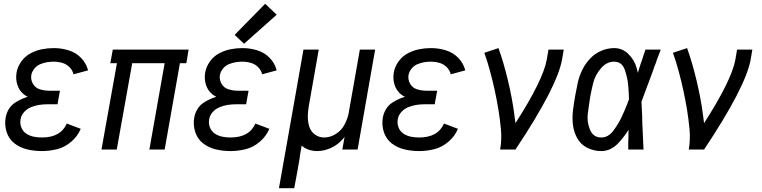

<svg xmlns="http://www.w3.org/2000/svg" viewBox="-20 -793 4040 1018"><path d="M202 8Q162 8 124 -1Q86 -10 56.5 -33Q27 -56 15 -93.5Q3 -131 10 -170Q14 -193 26.5 -214Q39 -235 59.5 -248.5Q80 -262 102 -271Q114 -276 127 -280Q116 -285 107 -292Q82 -312 72 -343.5Q62 -375 68 -409Q73 -439 93 -467Q113 -495 142.5 -510.5Q172 -526 203 -532Q234 -538 265 -538Q306 -538 344.5 -526Q383 -514 410 -486Q437 -458 447 -420L370 -399Q365 -420 349 -436.5Q333 -453 310.5 -459.5Q288 -466 265 -466Q247 -466 229 -463Q211 -460 193 -452.5Q175 -445 162.5 -429.5Q150 -414 146 -396Q142 -371 154.5 -349Q167 -327 191 -319.5Q215 -312 241 -312H298L288 -258L285 -240H228Q207 -240 186 -236.5Q165 -233 144 -224.5Q123 -216 107.5 -198.5Q92 -181 89 -160Q85 -138 93 -117.5Q101 -97 118.5 -85Q136 -73 157.5 -68.5Q179 -64 202 -64Q302 -64 334 -138L408 -110Q392 -71 357.5 -41.5Q323 -12 282.5 -2Q242 8 202 8Z M518 0 600 -458H565L578 -530H980L968 -458H934L853 0H772L853 -458H681L599 0Z M1202 8Q1162 8 1124 -1Q1086 -10 1056.5 -33Q1027 -56 1015 -93.5Q1003 -131 1010 -170Q1014 -193 1026.5 -214Q1039 -235 1059.5 -248.5Q1080 -262 1102 -271Q1114 -276 1127 -280Q1116 -285 1107 -292Q1082 -312 1072 -343.5Q1062 -375 1068 -409Q1073 -439 1093 -467Q1113 -495 1142.5 -510.5Q1172 -526 1203 -532Q1234 -538 1265 -538Q1306 -538 1344.5 -526Q1383 -514 1410 -486Q1437 -458 1447 -420L1370 -399Q1365 -420 1349 -436.5Q1333 -453 1310.5 -459.5Q1288 -466 1265 -466Q1247 -466 1229 -463Q1211 -460 1193 -452.5Q1175 -445 1162.5 -429.5Q1150 -414 1146 -396Q1142 -371 1154.5 -349Q1167 -327 1191 -319.5Q1215 -312 1241 -312H1298L1288 -258L1285 -240H1228Q1207 -240 1186 -236.5Q1165 -233 1144 -224.5Q1123 -216 1107.5 -198.5Q1092 -181 1089 -160Q1085 -138 1093 -117.5Q1101 -97 1118.5 -85Q1136 -73 1157.5 -68.5Q1179 -64 1202 -64Q1302 -64 1334 -138L1408 -110Q1392 -71 1357.5 -41.5Q1323 -12 1282.5 -2Q1242 8 1202 8ZM1274 -561 1224 -608 1386 -773 1447 -715Z M1459 205 1538 -241 1589 -530H1670L1617 -229Q1612 -201 1612 -173.5Q1612 -146 1620 -121Q1628 -96 1649.5 -80Q1671 -64 1699 -64Q1732 -64 1762.5 -84Q1793 -104 1808 -135Q1823 -164 1829 -194L1830 -199V-201L1888 -530H1969L1876 0H1795L1807 -67Q1802 -61 1797 -55Q1771 -25 1734.5 -8.5Q1698 8 1661 8Q1628 8 1599 -7Q1588 -13 1579 -21L1578 -15L1577 -5L1575 4L1570 34L1569 44L1566 63L1564 73L1559 103L1540 205Z M2202 8Q2162 8 2124 -1Q2086 -10 2056.5 -33Q2027 -56 2015 -93.5Q2003 -131 2010 -170Q2014 -193 2026.5 -214Q2039 -235 2059.5 -248.5Q2080 -262 2102 -271Q2114 -276 2127 -280Q2116 -285 2107 -292Q2082 -312 2072 -343.5Q2062 -375 2068 -409Q2073 -439 2093 -467Q2113 -495 2142.5 -510.5Q2172 -526 2203 -532Q2234 -538 2265 -538Q2306 -538 2344.5 -526Q2383 -514 2410 -486Q2437 -458 2447 -420L2370 -399Q2365 -420 2349 -436.5Q2333 -453 2310.5 -459.5Q2288 -466 2265 -466Q2247 -466 2229 -463Q2211 -460 2193 -452.5Q2175 -445 2162.5 -429.5Q2150 -414 2146 -396Q2142 -371 2154.5 -349Q2167 -327 2191 -319.5Q2215 -312 2241 -312H2298L2288 -258L2285 -240H2228Q2207 -240 2186 -236.5Q2165 -233 2144 -224.5Q2123 -216 2107.5 -198.5Q2092 -181 2089 -160Q2085 -138 2093 -117.5Q2101 -97 2118.5 -85Q2136 -73 2157.5 -68.5Q2179 -64 2202 -64Q2302 -64 2334 -138L2408 -110Q2392 -71 2357.5 -41.5Q2323 -12 2282.5 -2Q2242 8 2202 8Z M2632 0Q2641 -54 2636 -107.5Q2631 -161 2622.5 -212.5Q2614 -264 2603 -314.5Q2592 -365 2578.5 -415Q2565 -465 2548 -513L2623 -538Q2638 -496 2650.5 -452.5Q2663 -409 2673.5 -365Q2684 -321 2692.5 -276.5Q2701 -232 2707 -186Q2710 -163 2713 -140Q2859 -367 2879 -477L2888 -530H2969L2960 -477Q2934 -332 2713 0Z M3168 8Q3129 8 3094.5 -9Q3060 -26 3041.5 -58.5Q3023 -91 3018 -129.5Q3013 -168 3018 -208Q3023 -248 3030 -287Q3036 -321 3043.5 -355Q3051 -389 3067 -422Q3083 -455 3108.5 -482Q3134 -509 3167.5 -523.5Q3201 -538 3236 -538Q3280 -538 3311.5 -507Q3343 -476 3355 -435Q3359 -421 3362 -407L3364 -412L3366 -421Q3372 -439 3378 -458L3383 -471L3393 -503L3398 -516L3402 -530H3483L3480 -521L3469 -493L3466 -484L3464 -480L3461 -471L3458 -461L3453 -448L3449 -439L3446 -429L3443 -420Q3432 -391 3421 -361L3414 -342L3412 -338L3409 -329Q3395 -291 3381 -253Q3383 -215 3385 -176V-171V-161Q3386 -144 3386 -127L3387 -117V-108L3388 -88Q3390 -44 3392 0H3311V-5V-15V-25V-35V-45L3312 -55V-65V-75V-85L3313 -105Q3291 -70 3261 -37Q3220 8 3168 8ZM3168 -64Q3205 -64 3231.5 -99.5Q3258 -135 3274.5 -169.5Q3291 -204 3305 -240L3315 -267Q3314 -303 3311 -338Q3308 -378 3293 -422Q3278 -466 3236 -466Q3196 -466 3166 -430.5Q3136 -395 3126 -356Q3116 -317 3109 -278Q3102 -234 3096.5 -191Q3091 -148 3108 -106Q3125 -64 3168 -64Z M3632 0Q3641 -54 3636 -107.5Q3631 -161 3622.5 -212.5Q3614 -264 3603 -314.5Q3592 -365 3578.5 -415Q3565 -465 3548 -513L3623 -538Q3638 -496 3650.5 -452.5Q3663 -409 3673.5 -365Q3684 -321 3692.5 -276.5Q3701 -232 3707 -186Q3710 -163 3713 -140Q3859 -367 3879 -477L3888 -530H3969L3960 -477Q3934 -332 3713 0Z"/></svg>

Font: Iosevka SS08
Style: Italic
Weight: 400
Italic angle: -10°
Monospace: yes
Designer: Belleve Invis
Foundry: Belleve Invis
Version: 2.1.0; ttfautohint (v1.8.2)